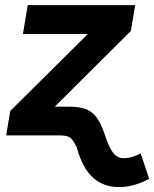

<svg xmlns="http://www.w3.org/2000/svg" viewBox="-20 -536 610 760"><path d="M4.4 0 20.5 -96.7 326.2 -399.9 326.7 -401.4H70.8L89.8 -515.6H515.1L498 -413.6L198.2 -115.2L197.8 -113.8H252Q292.5 -113.8 318.4 -104.5Q344.2 -95.2 361.3 -72.5Q378.4 -49.8 392.6 -9.3Q410.2 44.9 426.8 67.6Q443.4 90.3 470.7 90.3Q499.5 90.3 537.1 71.3L570.3 171.9Q541 187.5 511.5 196Q481.9 204.6 451.7 204.6Q389.2 204.6 347.7 166.7Q306.2 128.9 283.7 47.4Q269 16.6 257.1 8.3Q245.1 0 215.3 0Z"/></svg>

Font: Inter Display
Style: Bold Italic
Weight: 700
Italic angle: -9.39999°
Designer: Rasmus Andersson
Foundry: rsms
Version: Version 4.000;git-a52131595